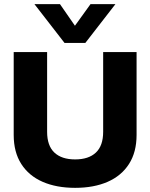

<svg xmlns="http://www.w3.org/2000/svg" viewBox="-20 -895 724 925"><path d="M291 -688 146 -875H269L341 -771L416 -875H536L391 -688ZM342 10Q252 10 185.5 -19Q119 -48 82.5 -105Q46 -162 46 -245V-644H207V-260Q207 -193 242 -160Q277 -127 342 -127Q407 -127 442 -160Q477 -193 477 -260V-644H638V-245Q638 -162 601.5 -105Q565 -48 498.5 -19Q432 10 342 10Z"/></svg>

Font: Kanit SemiBold
Style: Regular
Weight: 600
Designer: Katatrad Team
Foundry: CadsonDemak
Version: Version 2.000; ttfautohint (v1.8.3)